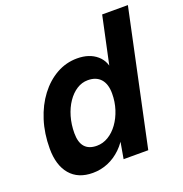

<svg xmlns="http://www.w3.org/2000/svg" viewBox="-130 -824 905 951"><g transform="rotate(-20 323.0 -349.0)"><path d="M200 12Q122.8 12 81.1 -37.1Q39.4 -86.2 39.4 -174.4Q39.4 -253.6 61 -321.6Q82.6 -389.6 121.1 -440.4Q159.6 -491.2 210.2 -519.6Q260.8 -548 318.8 -548Q383.2 -548 422.8 -513.9Q462.4 -479.8 462.2 -420.8L445.2 -403.4L510.8 -710H646.4L495.4 0H365.4L390.4 -142.4L401.4 -122.4Q381.4 -80.8 350.1 -50.4Q318.8 -20 280.7 -4Q242.6 12 200 12ZM264.6 -107.6Q296.6 -107.6 325.2 -124.8Q353.8 -142 375.8 -172.5Q397.8 -203 410.5 -242.4Q423.2 -281.8 423.2 -325.6Q423.2 -375.4 399.6 -401.9Q376 -428.4 331.8 -428.4Q300.8 -428.4 273.5 -411Q246.2 -393.6 225.1 -362.6Q204 -331.6 192.1 -290.8Q180.2 -250 180.2 -203.8Q180.2 -155.4 201.4 -131.5Q222.6 -107.6 264.6 -107.6Z"/></g></svg>

Font: Geist Mono
Style: Italic
Weight: 400
Italic angle: -12°
Monospace: yes
Designer: Basement.studio, Andrés Briganti, Mateo Zaragoza
Foundry: Basement.studio, Vercel, Andrés Briganti, Guido Ferreyra, Mateo Zaragoza
Version: Version 1.500